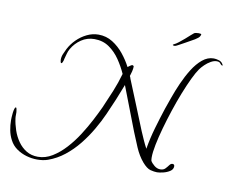

<svg xmlns="http://www.w3.org/2000/svg" viewBox="-101 -999 1536 1278"><g transform="rotate(10 667.0 -360.5)"><path d="M227 147Q191 147 154.5 136.5Q118 126 87.5 104.5Q57 83 40 50Q24 20 17.5 -14Q11 -48 11 -82Q11 -87 11.5 -100.5Q12 -114 14 -130.5Q16 -147 19.5 -158.5Q23 -170 28 -170Q33 -170 34.5 -157Q36 -144 37 -140V-119Q37 -114 37 -108.5Q37 -103 38 -98Q43 -60 56.5 -20Q70 20 93.5 53.5Q117 87 150.5 107.5Q184 128 229 128Q279 128 325.5 99.5Q372 71 413.5 25.5Q455 -20 489.5 -74Q524 -128 551 -180Q578 -232 596 -271Q622 -330 647 -391Q672 -452 689 -513Q668 -560 637.5 -605Q607 -650 564.5 -679.5Q522 -709 465 -709Q416 -709 376.5 -682.5Q337 -656 313 -614Q304 -598 299.5 -580.5Q295 -563 290 -546Q289 -540 287.5 -534Q286 -528 283 -522Q282 -520 280 -516.5Q278 -513 275 -513Q270 -513 268.5 -523Q267 -533 267 -535Q267 -555 275 -574Q283 -593 292 -611Q310 -646 340 -676Q370 -706 408 -724.5Q446 -743 486 -743Q539 -743 582 -716Q625 -689 658 -648Q691 -607 713 -564Q719 -568 728.5 -575Q738 -582 743 -582Q746 -582 749.5 -579.5Q753 -577 753 -574Q753 -560 748.5 -541Q744 -522 739 -508Q741 -504 743 -499.5Q745 -495 746 -490Q780 -408 813 -325.5Q846 -243 880 -160Q892 -132 904.5 -104Q917 -76 931 -50Q943 -122 963.5 -193Q984 -264 1007 -334Q1018 -365 1035 -413.5Q1052 -462 1075.5 -515Q1099 -568 1128 -614.5Q1157 -661 1192.5 -690.5Q1228 -720 1269 -720Q1284 -720 1302.5 -714.5Q1321 -709 1329 -696Q1331 -694 1332.5 -691Q1334 -688 1334 -685Q1334 -682 1332 -682Q1323 -686 1316.5 -695.5Q1310 -705 1292 -705Q1273 -705 1252 -693Q1231 -681 1213.5 -664Q1196 -647 1185 -632Q1167 -607 1144.5 -560Q1122 -513 1098.5 -453.5Q1075 -394 1053.5 -329Q1032 -264 1014.5 -201.5Q997 -139 986.5 -86.5Q976 -34 976 0Q976 6 976.5 12Q977 18 978 23Q986 38 1005 53.5Q1024 69 1046 69Q1067 69 1079 56.5Q1091 44 1100 31.5Q1109 19 1120 19Q1134 19 1134 33Q1134 54 1114 67Q1094 80 1068.5 86Q1043 92 1028 92Q1009 92 983.5 85.5Q958 79 927 43Q895 5 872 -48Q849 -101 831 -147Q802 -221 774 -295Q746 -369 717 -443Q677 -337 630 -233Q606 -179 573 -122.5Q540 -66 499 -15Q458 36 408 75.5Q358 115 299 136Q282 142 263.5 144.5Q245 147 227 147ZM995 -757Q990 -757 986 -759.5Q982 -762 989 -766Q1003 -772 1021 -786Q1039 -800 1057.5 -816Q1076 -832 1090 -845Q1104 -858 1110 -862Q1114 -865 1123 -866.5Q1132 -868 1141 -868Q1159 -868 1159 -862Q1158 -857 1153 -848Q1148 -839 1124 -824Q1122 -823 1104.5 -813Q1087 -803 1064.5 -790.5Q1042 -778 1023.5 -768Q1005 -758 1002 -758Q1000 -757 995 -757Z"/></g></svg>

Font: Beau Rivage
Style: Regular
Weight: 400
Designer: Robert E. Leuschke
Foundry: Robert E. Leuschke
Version: Version 1.010; ttfautohint (v1.8.3)